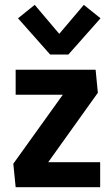

<svg xmlns="http://www.w3.org/2000/svg" viewBox="-20 -782 466 802"><path d="M45.4 0 35.6 -98.1 279.8 -438.5 302.7 -386.2H45.4V-490.7H379.4L388.7 -394.5L147.9 -57.6L120.1 -104.5H398.4V0ZM189.5 -554.2 55.2 -705.6 125 -761.7 227.5 -640.6 330.1 -761.7 399.9 -705.6 265.6 -554.2Z"/></svg>

Font: Anaheim
Style: Bold
Weight: 700
Version: Version 2.001